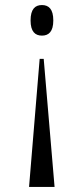

<svg xmlns="http://www.w3.org/2000/svg" viewBox="-20 -563 332 760"><path d="M146 -543C119 -543 101 -527 101 -482C101 -438 119 -422 146 -422C173 -422 191 -438 191 -482C191 -527 173 -543 146 -543ZM153 -330H137L95 177H196Z"/></svg>

Font: Noto Serif Display Condensed
Style: Regular
Weight: 400
Width: 3
Designer: Monotype Design Team
Foundry: Monotype Imaging Inc.
Version: Version 2.009